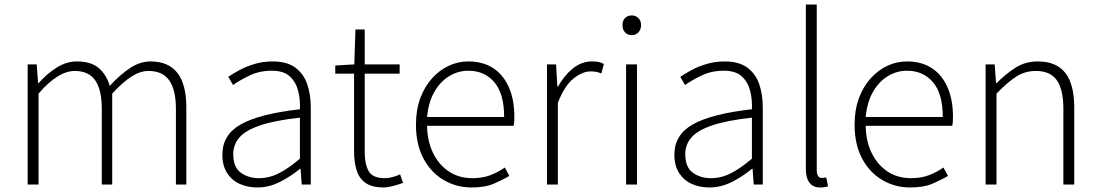

<svg xmlns="http://www.w3.org/2000/svg" viewBox="-20 -814 4852 847"><path d="M102 0V-530H142L148 -447H150Q186 -488 229.5 -515.5Q273 -543 318 -543Q382 -543 416 -513.5Q450 -484 464 -435Q510 -485 554 -514Q598 -543 644 -543Q723 -543 762.5 -492.5Q802 -442 802 -340V0H756V-334Q756 -418 726.5 -459.5Q697 -501 635 -501Q598 -501 559.5 -476Q521 -451 475 -401V0H429V-334Q429 -418 400 -459.5Q371 -501 310 -501Q273 -501 233 -476Q193 -451 150 -401V0Z M1115 13Q1073 13 1038 -2.5Q1003 -18 982 -50.5Q961 -83 961 -132Q961 -220 1043.5 -266Q1126 -312 1303 -332Q1305 -374 1295.5 -412.5Q1286 -451 1259 -476.5Q1232 -502 1179 -502Q1124 -502 1080 -480.5Q1036 -459 1008 -439L987 -475Q1006 -488 1035 -504Q1064 -520 1102 -531.5Q1140 -543 1183 -543Q1246 -543 1283 -515.5Q1320 -488 1335.5 -442Q1351 -396 1351 -340V0H1311L1306 -69H1303Q1263 -36 1215 -11.5Q1167 13 1115 13ZM1122 -28Q1168 -28 1211 -50Q1254 -72 1303 -114V-295Q1194 -283 1129.5 -261.5Q1065 -240 1037 -208.5Q1009 -177 1009 -134Q1009 -76 1042.5 -52Q1076 -28 1122 -28Z M1672 13Q1622 13 1593.5 -6.5Q1565 -26 1553.5 -62Q1542 -98 1542 -146V-489H1459V-525L1543 -530L1548 -684H1589V-530H1743V-489H1589V-141Q1589 -91 1606 -59.5Q1623 -28 1679 -28Q1694 -28 1712.5 -33Q1731 -38 1745 -45L1758 -7Q1735 1 1712 7Q1689 13 1672 13Z M2060 13Q1993 13 1937 -20Q1881 -53 1848 -115Q1815 -177 1815 -264Q1815 -329 1834 -380.5Q1853 -432 1886 -468.5Q1919 -505 1960 -524Q2001 -543 2046 -543Q2109 -543 2154 -514.5Q2199 -486 2224 -431Q2249 -376 2249 -298Q2249 -289 2248.5 -279.5Q2248 -270 2246 -259H1864Q1865 -192 1890 -140Q1915 -88 1959.5 -58Q2004 -28 2064 -28Q2108 -28 2142.5 -41Q2177 -54 2207 -75L2227 -38Q2195 -19 2157 -3Q2119 13 2060 13ZM1864 -298H2204Q2204 -400 2161 -451Q2118 -502 2046 -502Q2001 -502 1961.5 -478Q1922 -454 1896 -408.5Q1870 -363 1864 -298Z M2393 0V-530H2433L2439 -431H2441Q2468 -480 2506.5 -511.5Q2545 -543 2591 -543Q2606 -543 2618.5 -541Q2631 -539 2644 -532L2633 -490Q2620 -495 2610.5 -497Q2601 -499 2585 -499Q2550 -499 2510.5 -468Q2471 -437 2441 -361V0Z M2742 0V-530H2790V0ZM2767 -659Q2749 -659 2737.5 -671Q2726 -683 2726 -704Q2726 -723 2737.5 -734.5Q2749 -746 2767 -746Q2784 -746 2796 -734.5Q2808 -723 2808 -704Q2808 -683 2796 -671Q2784 -659 2767 -659Z M3109 13Q3067 13 3032 -2.5Q2997 -18 2976 -50.5Q2955 -83 2955 -132Q2955 -220 3037.5 -266Q3120 -312 3297 -332Q3299 -374 3289.5 -412.5Q3280 -451 3253 -476.5Q3226 -502 3173 -502Q3118 -502 3074 -480.5Q3030 -459 3002 -439L2981 -475Q3000 -488 3029 -504Q3058 -520 3096 -531.5Q3134 -543 3177 -543Q3240 -543 3277 -515.5Q3314 -488 3329.5 -442Q3345 -396 3345 -340V0H3305L3300 -69H3297Q3257 -36 3209 -11.5Q3161 13 3109 13ZM3116 -28Q3162 -28 3205 -50Q3248 -72 3297 -114V-295Q3188 -283 3123.5 -261.5Q3059 -240 3031 -208.5Q3003 -177 3003 -134Q3003 -76 3036.5 -52Q3070 -28 3116 -28Z M3598 13Q3577 13 3563.5 4Q3550 -5 3542.5 -23Q3535 -41 3535 -69V-794H3583V-63Q3583 -46 3589 -37.5Q3595 -29 3605 -29Q3609 -29 3613 -29.5Q3617 -30 3625 -31L3633 8Q3625 10 3618 11.5Q3611 13 3598 13Z M3995 13Q3928 13 3872 -20Q3816 -53 3783 -115Q3750 -177 3750 -264Q3750 -329 3769 -380.5Q3788 -432 3821 -468.5Q3854 -505 3895 -524Q3936 -543 3981 -543Q4044 -543 4089 -514.5Q4134 -486 4159 -431Q4184 -376 4184 -298Q4184 -289 4183.5 -279.5Q4183 -270 4181 -259H3799Q3800 -192 3825 -140Q3850 -88 3894.5 -58Q3939 -28 3999 -28Q4043 -28 4077.5 -41Q4112 -54 4142 -75L4162 -38Q4130 -19 4092 -3Q4054 13 3995 13ZM3799 -298H4139Q4139 -400 4096 -451Q4053 -502 3981 -502Q3936 -502 3896.5 -478Q3857 -454 3831 -408.5Q3805 -363 3799 -298Z M4328 0V-530H4368L4374 -447H4376Q4417 -488 4460 -515.5Q4503 -543 4558 -543Q4640 -543 4679.5 -492.5Q4719 -442 4719 -340V0H4671V-334Q4671 -418 4642.5 -459.5Q4614 -501 4549 -501Q4502 -501 4463 -476Q4424 -451 4376 -401V0Z"/></svg>

Font: Noto Sans TC ExtraLight
Style: Regular
Weight: 250
Designer: Ryoko NISHIZUKA  (kana, bopomofo & ideographs); Paul D. Hunt (Latin, Greek & Cyrillic); Sandoll Communications , Soo-you
Foundry: Adobe
Version: Version 2.004-H2;hotconv 1.0.118;makeotfexe 2.5.65603